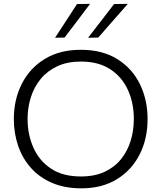

<svg xmlns="http://www.w3.org/2000/svg" viewBox="-20 -990 858 1020"><path d="M412.5 10.5Q323 10.5 255.8 -18.8Q188.5 -48 143.5 -99Q98.5 -150 76 -216.5Q53.5 -283 53.5 -357.5Q53.5 -461 95.8 -544.5Q138 -628 217.8 -676.8Q297.5 -725.5 409.5 -725.5Q523.5 -725.5 602.8 -676.2Q682 -627 723 -543.5Q764 -460 764 -357.5Q764 -252.5 721.8 -169.2Q679.5 -86 600.8 -37.8Q522 10.5 412.5 10.5ZM410 -52.5Q483.5 -52.5 536.5 -77.5Q589.5 -102.5 623.8 -145.5Q658 -188.5 674.5 -243.2Q691 -298 691 -357.5Q691 -443 659.5 -512.2Q628 -581.5 565.5 -622.2Q503 -663 410 -663Q338 -663 284.8 -638.2Q231.5 -613.5 196.2 -570.5Q161 -527.5 143.8 -472.8Q126.5 -418 126.5 -357.5Q126.5 -277 156.8 -207.2Q187 -137.5 249.8 -95Q312.5 -52.5 410 -52.5ZM448 -789.5Q482.5 -834 517.2 -879Q552 -924 586 -968.5L659 -969.5Q619 -923.5 580 -879.5Q541 -835 502 -790.5ZM272.5 -789.5Q302 -834.5 331 -879Q360 -923.5 389 -968.5L458.5 -969.5Q424 -923.5 390.5 -879.2Q357 -835 323 -790.5Z"/></svg>

Font: Heraclito Light
Style: Regular
Weight: 300
Designer: Kostas Bartsokas (font) & Cristiano Sobral (main changes)
Foundry: Kostas Bartsokas (font) & Cristiano Sobral (main changes)
Version: Version 1.00;July 8, 2020;FontCreator 13.0.0.2655 64-bit